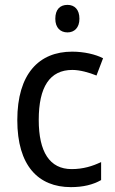

<svg xmlns="http://www.w3.org/2000/svg" viewBox="-20 -758 471 788"><path d="M257 -738C227 -738 207 -720 207 -681C207 -644 228 -625 257 -625C285 -625 306 -644 306 -681C306 -719 286 -738 257 -738ZM271 10C321 10 362 0 395 -19V-93C360 -76 321 -64 274 -64C184 -64 139 -134 139 -266C139 -401 184 -471 277 -471C308 -471 347 -460 376 -448L403 -519C372 -535 325 -546 276 -546C140 -546 51 -455 51 -265C51 -78 137 10 271 10Z"/></svg>

Font: Noto Sans Gurmukhi SemiCondensed
Style: Regular
Weight: 400
Width: 4
Designer: Jelle Bosma - Monotype Design Team
Foundry: Monotype Imaging Inc.
Version: Version 2.004